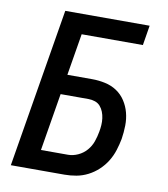

<svg xmlns="http://www.w3.org/2000/svg" viewBox="-82 -805 765 874"><g transform="rotate(10 300.0 -367.5)"><path d="M27 0 149 -735H539L524 -643H241L209 -450H323Q354 -450 384 -443.5Q414 -437 438 -421Q462 -405 478 -380.5Q494 -356 501.5 -327.5Q509 -299 508.5 -268Q508 -237 503 -205Q498 -179 489.5 -152Q481 -125 466 -100.5Q451 -76 429.5 -56Q408 -36 382.5 -23Q357 -10 329.5 -5Q302 0 275 0ZM150 -92H275Q298 -92 321 -102.5Q344 -113 360.5 -132Q377 -151 385 -174Q393 -197 397 -220Q400 -236 401 -251.5Q402 -267 400 -282.5Q398 -298 392.5 -312Q387 -326 377.5 -337Q368 -348 353.5 -353Q339 -358 323 -358H194Z"/></g></svg>

Font: Iosevka SS04 Semibold Extended
Style: Italic
Weight: 600
Width: 7
Italic angle: -9°
Monospace: yes
Designer: Belleve Invis
Foundry: Belleve Invis
Version: Version 19.0.0; ttfautohint (v1.8.4)